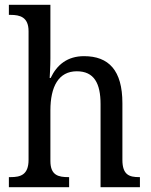

<svg xmlns="http://www.w3.org/2000/svg" viewBox="-20 -780 629 800"><path d="M17 0H268V-42H265C224 -42 190 -49 190 -109V-320C190 -419 224 -483 300 -483C372 -483 399 -433 399 -346V0H563V-42H560C519 -42 490 -51 490 -114V-350C490 -487 433 -546 330 -546C261 -546 217 -510 191 -455H187C187 -458 190 -502 190 -537V-760H17V-718H24C63 -718 99 -709 99 -650V-114C99 -51 65 -42 24 -42H17Z"/></svg>

Font: Noto Serif Bengali SemiCondensed
Style: Regular
Weight: 400
Width: 4
Designer: Juan Bruce, Universal Thirst, Indian Type Foundry and the Monotype Design Team.
Foundry: Monotype Imaging Inc.
Version: Version 2.003